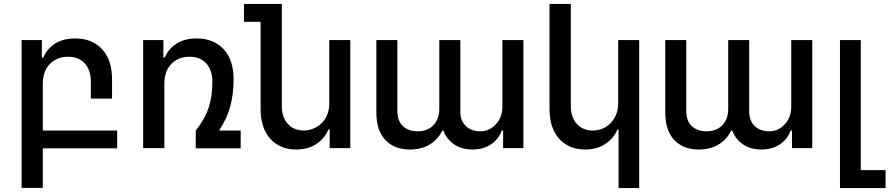

<svg xmlns="http://www.w3.org/2000/svg" viewBox="-20 -747 4485 968"><path d="M195.8 -324.2V-88.9H570.8V1H195.8V200.2H88.9V-544.9H190.9V-457H198.2Q217.8 -502 258.3 -527.6Q298.8 -553.2 358.9 -553.2Q443.8 -553.2 494.4 -499.3Q544.9 -445.3 544.9 -347.2V-250H438V-334Q438 -393.6 407.5 -427.2Q377 -460.9 323.2 -460.9Q267.1 -460.9 231.4 -424.6Q195.8 -388.2 195.8 -324.2Z M1050.8 -334Q1050.8 -393.1 1020 -427Q989.3 -460.9 935.5 -460.9Q879.4 -460.9 844 -424.6Q808.6 -388.2 808.6 -324.2V0H701.7V-544.9H803.7V-457H810.5Q830.1 -502 870.8 -527.6Q911.6 -553.2 971.7 -553.2Q1056.6 -553.2 1107.2 -499.3Q1157.7 -445.3 1157.7 -347.2Q1157.7 -272.5 1140.9 -210.4Q1124 -148.4 1084.5 -88.9H1193.4V1H966.8V-88.9Q1012.7 -146 1031.7 -203.6Q1050.8 -261.2 1050.8 -334Z M1640.1 -226.1V-544.9H1746.1V0H1642.1V-94.2H1635.7Q1616.7 -48.8 1574.7 -21Q1532.7 6.8 1473.1 6.8Q1392.6 6.8 1343.3 -46.6Q1293.9 -100.1 1293.9 -199.2V-637.2H1210V-727.1H1400.9V-210.9Q1400.9 -155.8 1431.2 -122.3Q1461.4 -88.9 1511.7 -88.9Q1534.7 -88.9 1557.1 -97.7Q1579.6 -106.4 1598.4 -122.8Q1617.2 -139.2 1628.7 -166Q1640.1 -192.9 1640.1 -226.1Z M2512.7 -544.9H2618.7V0H2516.6V-88.9H2509.8Q2492.7 -43.5 2454.1 -18.3Q2415.5 6.8 2361.8 6.8Q2308.6 6.8 2270.8 -18.3Q2232.9 -43.5 2214.8 -88.9H2209.5Q2189 -43.9 2146.5 -18.6Q2104 6.8 2045.4 6.8Q1968.8 6.8 1923.1 -41Q1877.4 -88.9 1877.4 -180.2V-544.9H1983.4V-189.9Q1983.4 -136.7 2011.7 -110.8Q2040 -85 2085.4 -85Q2136.2 -85 2165.5 -116.2Q2194.8 -147.5 2194.8 -198.2V-544.9H2300.8V-183.1Q2300.8 -138.7 2328.4 -111.8Q2356 -85 2400.9 -85Q2446.8 -85 2479.7 -120.1Q2512.7 -155.3 2512.7 -209Z M3096.7 -226.1V-544.9H3202.6V201.2H3098.6V-94.2H3092.8Q3073.7 -48.8 3031.5 -21Q2989.3 6.8 2929.7 6.8Q2849.1 6.8 2799.8 -46.6Q2750.5 -100.1 2750.5 -199.2V-727.1H2857.9V-210.9Q2857.9 -155.8 2888.2 -122.3Q2918.5 -88.9 2968.8 -88.9Q3000 -88.9 3028.6 -103.5Q3057.1 -118.2 3076.9 -150.4Q3096.7 -182.6 3096.7 -226.1Z M3969.2 -544.9H4075.2V0H3973.1V-88.9H3966.3Q3949.2 -43.5 3910.6 -18.3Q3872.1 6.8 3818.4 6.8Q3765.1 6.8 3727.3 -18.3Q3689.5 -43.5 3671.4 -88.9H3666Q3645.5 -43.9 3603 -18.6Q3560.5 6.8 3502 6.8Q3425.3 6.8 3379.6 -41Q3334 -88.9 3334 -180.2V-544.9H3439.9V-189.9Q3439.9 -136.7 3468.3 -110.8Q3496.6 -85 3542 -85Q3592.8 -85 3622.1 -116.2Q3651.4 -147.5 3651.4 -198.2V-544.9H3757.3V-183.1Q3757.3 -138.7 3784.9 -111.8Q3812.5 -85 3857.4 -85Q3903.3 -85 3936.3 -120.1Q3969.2 -155.3 3969.2 -209Z M4444.8 201.2H4214.8V-544.9H4319.8V110.8H4444.8Z"/></svg>

Font: Telcell.Market Med
Style: Regular
Weight: 500
Designer: Rasmus Andersson, Sedrak Mkrtchyan
Version: Version 3.019;git-0a5106e0b